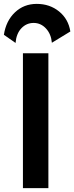

<svg xmlns="http://www.w3.org/2000/svg" viewBox="-37 -968 382 988"><path d="M43 -747 -17 -789Q-6 -861 40 -904.5Q86 -948 152 -948Q219 -948 267 -909Q315 -870 325 -806L230 -748Q226 -793 199.5 -821.5Q173 -850 136 -850Q99 -850 73 -822.5Q47 -795 43 -747ZM81 0V-694H212V0Z"/></svg>

Font: Cantarell
Style: Bold
Weight: 700
Designer: Dave Crossland, Nikolaus Waxweiler, Florian Fecher, Jacques Le Bailly, Eben Sorkin, Alexei Vanyashin, Alexios Zavras, Em
Version: Version 0.303